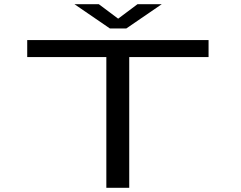

<svg xmlns="http://www.w3.org/2000/svg" viewBox="-20 -890 1140 910"><path d="M484 0V-619.5H109V-700H968.5V-619.5H592.5V0ZM333 -870H448.5L540 -801.5L631.5 -870H746.5L578.5 -755H501Z"/></svg>

Font: Trispace Expanded
Style: Regular
Weight: 400
Width: 7
Designer: Tyler Finck
Foundry: Etcetera Type Company
Version: Version 1.210; ttfautohint (v1.8.3)